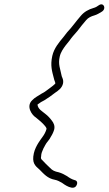

<svg xmlns="http://www.w3.org/2000/svg" viewBox="-20 -737 507 896"><path d="M130 -269C100 -240 130 -199 147 -189C162 -177 179 -163 191 -148C193 -145 198 -139 197 -135C194 -123 186 -108 179 -99L169 -85L159 -70C151 -57 142 -40 138 -22C128 23 143 36 165 55C184 74 202 96 236 102C248 104 260 111 269 116C277 122 325 158 338 126C343 115 339 106 330 104C315 100 304 93 293 85C282 78 268 71 254 67C235 63 225 59 213 46C200 34 189 23 178 11C171 5 170 2 172 -8C172 -13 173 -18 174 -22C175 -25 176 -29 178 -33L183 -45C185 -49 188 -53 190 -58C197 -73 211 -84 218 -100C224 -109 230 -122 233 -133C237 -150 230 -164 222 -174C214 -185 203 -197 191 -206C177 -218 158 -227 155 -248L156 -250C165 -257 178 -265 187 -269C202 -278 222 -292 237 -304C253 -315 269 -326 274 -347C276 -356 275 -365 271 -374C269 -379 267 -383 267 -386C262 -414 250 -437 259 -474C264 -495 276 -511 287 -526L304 -547C309 -554 314 -561 320 -568L341 -592L362 -619L382 -643C392 -655 406 -661 420 -665C434 -669 444 -676 456 -683C478 -698 463 -727 442 -713C435 -708 426 -702 417 -700C393 -693 373 -682 357 -663C335 -638 316 -610 293 -586L276 -564C256 -540 232 -512 224 -476C214 -431 223 -404 231 -373C232 -368 234 -361 237 -354C238 -351 238 -349 238 -347C238 -346 236 -345 235 -344C231 -340 225 -335 218 -330C205 -321 188 -306 174 -300C158 -289 143 -283 130 -269Z"/></svg>

Font: Stray Cat
Style: UltExtObl
Weight: 400
Version: Version 1.0